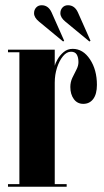

<svg xmlns="http://www.w3.org/2000/svg" viewBox="-20 -713 396 733"><path d="M10.5 0V-10H54V-513.5H10.5V-523.5H189V-462Q191 -471 199.8 -486.5Q208.5 -502 223 -514.2Q237.5 -526.5 257.5 -526.5Q297 -526.5 323.5 -486.5Q350 -446.5 350 -389Q350 -354 336 -335.2Q322 -316.5 298 -316.5Q275 -316.5 261.8 -334.8Q248.5 -353 248.5 -381Q248.5 -399.5 256.2 -416Q264 -432.5 271.8 -447.2Q279.5 -462 279.5 -476Q279.5 -494 273 -504.8Q266.5 -515.5 251 -515.5Q234.5 -515.5 220.5 -498.5Q206.5 -481.5 197.8 -454.8Q189 -428 189 -397.5V-10H234.5V0ZM321.5 -554.5 229.5 -630.5Q210.5 -646 210.5 -662.5Q210.5 -675.5 218.5 -684.2Q226.5 -693 239.5 -693Q265 -693 277.5 -665.5L325.5 -557.5ZM221 -554.5 129 -630.5Q110 -646 110 -662.5Q110 -675.5 118 -684.2Q126 -693 139 -693Q164.5 -693 177 -665.5L225 -557.5Z"/></svg>

Font: Imbue 100pt ExtraBold
Style: Regular
Weight: 800
Designer: Tyler Finck
Foundry: Etcetera Type Company
Version: Version 1.102; ttfautohint (v1.8.3)